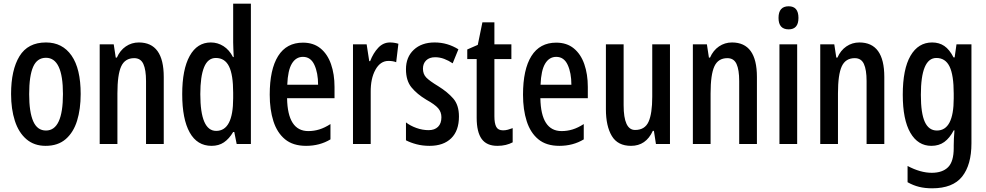

<svg xmlns="http://www.w3.org/2000/svg" viewBox="-20 -780 5343 1040"><path d="M417 -271Q417 -189 397.5 -126Q378 -63 336 -26.5Q294 10 227 10Q165 10 123 -26Q81 -62 60.5 -125.5Q40 -189 40 -271Q40 -401 85.5 -475.5Q131 -550 229 -550Q318 -550 367.5 -479Q417 -408 417 -271ZM138 -270Q138 -173 160 -123Q182 -73 229 -73Q321 -73 321 -271Q321 -467 229 -467Q181 -467 159.5 -418Q138 -369 138 -270Z M732 -550Q867 -550 867 -363V0H771V-341Q771 -402 756.5 -433.5Q742 -465 707 -465Q657 -465 636.5 -420.5Q616 -376 616 -274V0H520V-540H596L607 -468H613Q630 -507 661.5 -528.5Q693 -550 732 -550Z M1126 10Q1048 10 1007.5 -62.5Q967 -135 967 -270Q967 -404 1007.5 -477Q1048 -550 1122 -550Q1159 -550 1190.5 -530Q1222 -510 1242 -471H1246Q1245 -496 1244 -515.5Q1243 -535 1243 -550V-760H1339V0H1262L1249 -65H1243Q1221 -28 1193 -9Q1165 10 1126 10ZM1151 -71Q1243 -71 1243 -248V-278Q1243 -375 1220.5 -420.5Q1198 -466 1149 -466Q1106 -466 1085.5 -416Q1065 -366 1065 -270Q1065 -71 1151 -71Z M1621 -549Q1678 -549 1716 -518Q1754 -487 1773 -432.5Q1792 -378 1792 -309V-248H1535Q1538 -70 1650 -70Q1681 -70 1710 -79Q1739 -88 1770 -108V-25Q1712 10 1638 10Q1567 10 1524 -25.5Q1481 -61 1461 -123.5Q1441 -186 1441 -267Q1441 -404 1486.5 -476.5Q1532 -549 1621 -549ZM1621 -472Q1583 -472 1561 -435.5Q1539 -399 1536 -321H1703Q1703 -385 1683 -428.5Q1663 -472 1621 -472Z M2092 -550Q2115 -550 2138 -543L2126 -443Q2109 -450 2084 -450Q2040 -450 2013.5 -402Q1987 -354 1988 -280V0H1892V-540H1966L1980 -449H1985Q2002 -493 2029 -521.5Q2056 -550 2092 -550Z M2466 -149Q2466 -72 2424 -31Q2382 10 2307 10Q2269 10 2236.5 1.5Q2204 -7 2179 -20V-117Q2202 -99 2235 -87Q2268 -75 2302 -75Q2334 -75 2352.5 -93Q2371 -111 2371 -145Q2371 -173 2353.5 -193.5Q2336 -214 2289 -240Q2239 -270 2209 -306.5Q2179 -343 2179 -405Q2179 -471 2221.5 -510.5Q2264 -550 2334 -550Q2370 -550 2402 -540.5Q2434 -531 2463 -513L2432 -437Q2410 -452 2386 -461Q2362 -470 2337 -470Q2306 -470 2288.5 -453Q2271 -436 2271 -408Q2271 -379 2288.5 -360.5Q2306 -342 2354 -313Q2404 -282 2435 -246.5Q2466 -211 2466 -149Z M2705 -74Q2718 -74 2731 -77.5Q2744 -81 2757 -86V-9Q2740 0 2719.5 5Q2699 10 2674 10Q2616 10 2589 -27.5Q2562 -65 2562 -142V-460H2511V-512L2568 -537L2593 -659H2658V-540H2750V-460H2658V-150Q2658 -112 2668 -93Q2678 -74 2705 -74Z M2993 -549Q3050 -549 3088 -518Q3126 -487 3145 -432.5Q3164 -378 3164 -309V-248H2907Q2910 -70 3022 -70Q3053 -70 3082 -79Q3111 -88 3142 -108V-25Q3084 10 3010 10Q2939 10 2896 -25.5Q2853 -61 2833 -123.5Q2813 -186 2813 -267Q2813 -404 2858.5 -476.5Q2904 -549 2993 -549ZM2993 -472Q2955 -472 2933 -435.5Q2911 -399 2908 -321H3075Q3075 -385 3055 -428.5Q3035 -472 2993 -472Z M3609 -540V0H3533L3522 -71H3516Q3479 10 3398 10Q3326 10 3294 -43.5Q3262 -97 3262 -188V-540H3358V-210Q3358 -76 3420 -76Q3473 -76 3493 -120.5Q3513 -165 3513 -256V-540Z M3945 -550Q4080 -550 4080 -363V0H3984V-341Q3984 -402 3969.5 -433.5Q3955 -465 3920 -465Q3870 -465 3849.5 -420.5Q3829 -376 3829 -274V0H3733V-540H3809L3820 -468H3826Q3843 -507 3874.5 -528.5Q3906 -550 3945 -550Z M4252 -746Q4305 -746 4305 -683Q4305 -621 4252 -621Q4197 -621 4197 -683Q4197 -746 4252 -746ZM4298 -540V0H4202V-540Z M4635 -550Q4770 -550 4770 -363V0H4674V-341Q4674 -402 4659.5 -433.5Q4645 -465 4610 -465Q4560 -465 4539.5 -420.5Q4519 -376 4519 -274V0H4423V-540H4499L4510 -468H4516Q4533 -507 4564.5 -528.5Q4596 -550 4635 -550Z M5029 -550Q5067 -550 5095 -531Q5123 -512 5145 -469H5151L5161 -540H5242V-4Q5242 113 5191.5 176.5Q5141 240 5029 240Q4990 240 4958 232Q4926 224 4896 207V119Q4966 156 5027 156Q5085 156 5115.5 125.5Q5146 95 5146 22V8Q5146 -8 5147 -30Q5148 -52 5150 -74H5146Q5124 -32 5095 -11Q5066 10 5025 10Q4952 10 4911 -61Q4870 -132 4870 -267Q4870 -406 4912 -478Q4954 -550 5029 -550ZM5052 -466Q4968 -466 4968 -266Q4968 -166 4989.5 -119.5Q5011 -73 5055 -73Q5146 -73 5146 -247V-273Q5146 -373 5123.5 -419.5Q5101 -466 5052 -466Z"/></svg>

Font: Noto Sans Thai Looped ExtraCondensed Medium
Style: Regular
Weight: 500
Width: 2
Designer: Sasikarn Vongin, Ben Mitchell
Foundry: The Fontpad Ltd
Version: Version 1.001; ttfautohint (v1.8.4.7-5d5b)